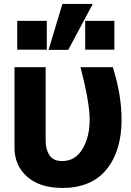

<svg xmlns="http://www.w3.org/2000/svg" viewBox="-20 -925 659 963"><path d="M52.7 -184.6V-587.9H209V-217.8Q209 -175.8 228 -146.5Q247.1 -117.2 292 -117.2Q357.4 -117.2 393.6 -177.7Q429.7 -238.3 429.7 -324.2Q429.7 -412.1 383.8 -587.9H545.9Q589.8 -448.2 589.8 -325.2Q589.8 -168 514.2 -75.2Q438.5 17.6 293 17.6Q179.7 17.6 116.2 -38.6Q52.7 -94.7 52.7 -184.6ZM223.6 -674.8 293 -905.3H445.3L322.3 -674.8ZM66.4 -675.8V-820.3H214.8V-675.8ZM407.2 -675.8V-820.3H553.7V-675.8Z"/></svg>

Font: Gothic A1 Black
Style: Regular
Weight: 900
Version: Version 2.50